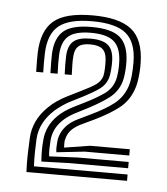

<svg xmlns="http://www.w3.org/2000/svg" viewBox="-37 -838 376 433"><g transform="rotate(5 151.0 -621.5)"><path d="M101.5 -489.8Q100.5 -494.2 100.6 -501.1Q100.8 -508 101.5 -514.8Q102.5 -524.5 106.9 -534Q111.2 -543.5 119.9 -552.1Q128.5 -560.8 142.2 -567.5L173 -582.5Q203.5 -597 222.9 -612.1Q242.2 -627.2 250.5 -651.2Q254.2 -661.8 255.8 -677.5Q257.2 -693.2 257 -707.8Q256.5 -752.5 233.1 -771.9Q209.8 -791.2 156.2 -791.2Q104.2 -791.2 81 -772.5Q57.8 -753.8 56.2 -710.5Q55.8 -699.8 55.8 -689.1Q55.8 -678.5 56.2 -666.5H40.2Q39.8 -682 39.8 -691.1Q39.8 -700.2 40 -710.5Q41.8 -759.8 68 -782.1Q94.2 -804.5 156.2 -804.5Q216.5 -804.5 244.2 -782.4Q272 -760.2 273.2 -707.8Q273.5 -696.5 272.6 -685.1Q271.8 -673.8 270 -663.6Q268.2 -653.5 265.2 -645.8Q256 -620 235 -603.5Q214 -587 179.8 -570.5L148.8 -555.8Q140.2 -551.2 133.9 -545.9Q127.5 -540.5 123.6 -533.6Q119.8 -526.8 117.8 -517.5Q117.5 -512.5 117.5 -509.8Q117.5 -507 117.8 -501.8L175.8 -511H265.8V-496.8H165ZM38 -439.5Q37 -461.8 37.5 -480.4Q38 -499 39 -517.5Q40 -536.8 48.5 -554.9Q57 -573 73.8 -589.2Q90.5 -605.5 115.8 -618L146 -633Q167.8 -643.5 178.1 -651Q188.5 -658.5 192 -670.2Q193.5 -676.2 194 -687.2Q194.5 -698.2 193.8 -707.5Q192.8 -724 184.1 -731.4Q175.5 -738.8 156.2 -738.8Q138.2 -738.8 130.1 -732Q122 -725.2 120.8 -710.5Q119.8 -700.8 120.1 -690.1Q120.5 -679.5 120.8 -666.5H104.8Q104.2 -678.5 104.1 -689.1Q104 -699.8 104.5 -710Q106 -732.5 118 -742.1Q130 -751.8 156.2 -751.8Q183.2 -751.8 195.5 -741.6Q207.8 -731.5 208.8 -707.2Q209.2 -697.2 208.1 -685.1Q207 -673 205 -666.5Q199.8 -650.8 186.2 -641.2Q172.8 -631.8 153 -621.5L122.8 -606.2Q103.8 -596.2 88.6 -582.8Q73.5 -569.2 64.5 -552.5Q55.5 -535.8 54.2 -516Q53.5 -500.2 53.2 -484.9Q53 -469.5 53.8 -453.8H265.8V-439.5ZM69.5 -466Q68.5 -478.8 68.5 -490.9Q68.5 -503 69.8 -516.2Q71 -530.8 77.4 -544.6Q83.8 -558.5 96.4 -571Q109 -583.5 128.8 -593.8L159.2 -609Q181 -620 197.6 -631.4Q214.2 -642.8 220.5 -661.5Q223.2 -669.5 224.4 -682.8Q225.5 -696 224.8 -707.5Q223.2 -738.8 207 -751.9Q190.8 -765 156.2 -765Q120.5 -765 105.2 -752Q90 -739 88.5 -710.2Q88 -699.8 88.1 -689.4Q88.2 -679 88.8 -666.5H72.5Q72 -679.5 72 -690.1Q72 -700.8 72.2 -710.5Q73.8 -745.5 92.5 -761.9Q111.2 -778.2 156.2 -778.2Q201.2 -778.2 220.5 -761.8Q239.8 -745.2 241 -707.5Q241.2 -698.5 240.6 -688.8Q240 -679 238.5 -670.5Q237 -662 234.5 -655.8Q227 -636.8 210.4 -624Q193.8 -611.2 165.5 -596.2L134.8 -580.5Q118 -571.5 107.5 -560.9Q97 -550.2 91.9 -538.8Q86.8 -527.2 86 -515.5Q85.2 -504.8 85.1 -496Q85 -487.2 86 -479.2L149.8 -482.2H265.8V-468H132.5Z"/></g></svg>

Font: Big Shoulders Inline Text Thin
Style: Bold
Weight: 700
Version: Version 2.002